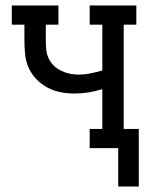

<svg xmlns="http://www.w3.org/2000/svg" viewBox="-20 -540 540 700"><path d="M411 140V0H307V-70H353V-215Q328 -207 302.5 -203Q277 -199 251 -199Q225 -199 200 -204Q175 -209 152.5 -221Q130 -233 112 -252Q94 -271 84 -294Q74 -317 71.5 -343Q69 -369 69 -394V-450H23V-520H193V-450H147V-394Q147 -377 148.5 -360.5Q150 -344 156.5 -329Q163 -314 175 -302Q187 -290 202 -282.5Q217 -275 233.5 -271.5Q250 -268 266 -268Q288 -268 310 -272.5Q332 -277 353 -283V-450H307V-520H477V-450H431V-70H486V140Z"/></svg>

Font: Iosevka Slab
Style: Regular
Weight: 400
Monospace: yes
Designer: Belleve Invis
Foundry: Belleve Invis
Version: Version 11.2.4; ttfautohint (v1.8.3)